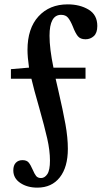

<svg xmlns="http://www.w3.org/2000/svg" viewBox="-20 -770 488 880"><path d="M83 -36Q102 -36 111 -25.5Q120 -15 130 8Q138 27 145.5 36.5Q153 46 168 46Q185 46 197 28Q209 10 209 -34Q209 -80 196.5 -135Q184 -190 160 -275Q134 -365 124 -409H30V-453L112 -460H113Q106 -509 106 -541Q106 -640 156.5 -695Q207 -750 290 -750Q346 -750 386 -726Q426 -702 426 -651Q426 -619 410 -604.5Q394 -590 372 -590Q348 -590 336.5 -604.5Q325 -619 314 -648Q303 -675 292 -688.5Q281 -702 260 -702Q207 -702 207 -606Q207 -547 225 -460H372V-409H235L247 -357Q269 -262 280 -200.5Q291 -139 291 -88Q291 -4 254 43Q217 90 151 90Q105 90 73 68.5Q41 47 41 11Q41 -12 52.5 -24Q64 -36 83 -36Z"/></svg>

Font: Minipax
Style: Bold
Weight: 500
Designer: Raphaël Ronot, Igor Stepanchenko (Cyrillic)
Foundry: steppetype
Version: Version 1.002